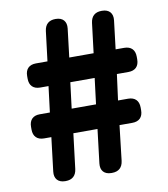

<svg xmlns="http://www.w3.org/2000/svg" viewBox="-83 -774 775 885"><g transform="rotate(-10 304.5 -332.0)"><path d="M89 -171H123L104 -13C100 20 118 40 151 40H153C184 40 202 24 206 -7L226 -171H339L320 -13C316 20 334 40 367 40H370C401 40 419 24 423 -7L442 -171H502C534 -171 552 -189 552 -221V-234C552 -266 534 -284 502 -284H455L471 -405H525C557 -405 575 -423 575 -455V-468C575 -500 557 -518 525 -518H485L501 -651C505 -684 487 -704 454 -704H452C421 -704 403 -688 399 -657L382 -518H268L284 -651C288 -684 270 -704 237 -704H236C205 -704 187 -688 183 -657L166 -518H112C80 -518 62 -500 62 -468V-455C62 -423 80 -405 112 -405H151L136 -284H88C57 -284 39 -266 39 -234V-221C39 -189 57 -171 89 -171ZM238 -284 253 -405H367L352 -284Z"/></g></svg>

Font: コーポレート・ロゴ（ラウンド）ver3 Bold
Style: Regular
Weight: 700
Designer: [KANA_main] LOGOTYPE.JP [Source Han Sans] Ryoko NISHIZUKA 西塚涼子 (kana, bopomofo & ideographs); Paul D. Hunt (Latin, Greek
Version: Version 12.001;FEAKit 1.0